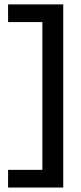

<svg xmlns="http://www.w3.org/2000/svg" viewBox="-20 -720 366 870"><path d="M16.6 129.9Q79.1 129.9 266.6 129.9Q266.6 -77.1 266.6 -700.2Q204.1 -700.2 16.6 -700.2Q16.6 -697.3 16.6 -690.4Q16.6 -672.9 16.6 -620.1Q55.7 -620.1 171.9 -620.1Q171.9 -452.1 171.9 49.8Q132.8 49.8 16.6 49.8Q16.6 70.3 16.6 129.9Z"/></svg>

Font: TextaAlt
Style: Bold
Weight: 400
Designer: Daniel Hernandez & Miguel Hernandez
Version: Version 1.005;com.myfonts.easy.latinotype.texta.alt-bold.wfk